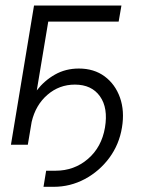

<svg xmlns="http://www.w3.org/2000/svg" viewBox="-20 -536 538 711"><path d="M141.1 155.8 150.9 96.2H185.5Q254.9 96.2 305.7 52.5Q356.4 8.8 368.7 -63.5Q380.9 -136.2 350.1 -179.4Q319.3 -222.7 257.3 -222.7Q199.2 -222.7 155.5 -184.8Q111.8 -147 97.2 -84.5L83 0H20.5L106 -515.6H429.7L419.4 -456.1H158.7L116.2 -201.2Q144.5 -237.8 183.8 -260Q223.1 -282.2 272 -282.2Q328.1 -282.2 367.4 -253.2Q406.7 -224.1 424.3 -174.6Q441.9 -125 431.6 -63.5Q421.4 -1 384.8 48.6Q348.1 98.1 294.2 127Q240.2 155.8 178.7 155.8Z"/></svg>

Font: Inter Display Light
Style: Italic
Weight: 300
Italic angle: -9.39999°
Designer: Rasmus Andersson
Foundry: rsms
Version: Version 4.000;git-a52131595